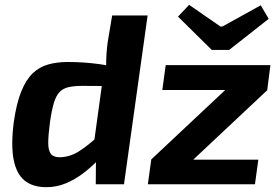

<svg xmlns="http://www.w3.org/2000/svg" viewBox="-20 -764 1156 796"><path d="M261 -507Q328 -507 393 -498Q458 -489 500 -471L479 -406Q434 -407 397 -407.5Q360 -408 322 -408Q287 -408 263.5 -402.5Q240 -397 226 -381.5Q212 -366 203 -336Q194 -306 187 -256Q180 -203 180 -171.5Q180 -140 191 -126Q202 -112 228 -112Q271 -113 309.5 -138Q348 -163 393 -205L421 -141Q406 -121 381 -95Q356 -69 323.5 -44.5Q291 -20 253 -4Q215 12 172 12Q116 12 82 -15.5Q48 -43 36.5 -102.5Q25 -162 37 -257Q48 -335 68 -384.5Q88 -434 116 -460.5Q144 -487 180.5 -497Q217 -507 261 -507ZM592 -700 494 0H377L378 -122L364 -131L411 -473L420 -489Q420 -515 421.5 -540Q423 -565 427 -593L445 -700ZM915 -392 1089 -391 780 -101 606 -102ZM1051 -102 1037 0H593L607 -102ZM1101 -494 1088 -391H653L667 -494ZM1061 -742 1094 -686 930 -557H858L718 -695L764 -744L894 -654H902Z"/></svg>

Font: Exo 2
Style: Bold Italic
Weight: 700
Italic angle: -8°
Designer: Natanael Gama
Foundry: Natanael Gama
Version: Version 2.010